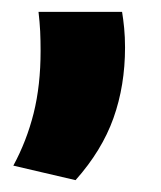

<svg xmlns="http://www.w3.org/2000/svg" viewBox="-20 -183 271 324"><path d="M186 -163Q188 -151 189.5 -135.8Q191 -120.5 191 -103Q191 -38.5 171.5 16.2Q152 71 107.5 121L2.5 96.5Q25 55 36.8 8Q48.5 -39 48.5 -97Q48.5 -114.5 47.8 -130Q47 -145.5 45 -163Z"/></svg>

Font: Anek Bangla
Style: Bold
Weight: 700
Designer: Sulekha Rajkumar (Bangla), Yesha Goshar (Latin)
Foundry: Ek Type
Version: Version 1.003